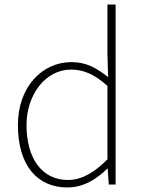

<svg xmlns="http://www.w3.org/2000/svg" viewBox="-20 -814 635 847"><path d="M277 13C350 13 409 -26 453 -70H455L460 0H490V-794H454V-573L457 -474C403 -516 359 -540 295 -540C167 -540 59 -432 59 -262C59 -84 145 13 277 13ZM280 -20C163 -20 97 -118 97 -262C97 -398 182 -507 293 -507C348 -507 396 -487 454 -435V-111C396 -53 341 -20 280 -20Z"/></svg>

Font: Source Han Sans JP ExtraLight
Style: Regular
Weight: 250
Designer: Ryoko NISHIZUKA 西塚涼子 (kana, bopomofo & ideographs); Paul D. Hunt (Latin, Greek & Cyrillic); Sandoll Communications 산돌커뮤니
Foundry: Adobe
Version: Version 2.001;hotconv 1.0.107;makeotfexe 2.5.65593